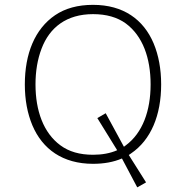

<svg xmlns="http://www.w3.org/2000/svg" viewBox="-20 -684 784 808"><path d="M371.6 -663.6C307.6 -663.6 254.4 -648.9 211.9 -620.1C126.5 -562 84.5 -458 84.5 -328.6C84.5 -264.2 95.2 -207 116.2 -156.7C158.7 -56.2 244.1 5.4 371.6 5.4C417.5 5.4 458 -2 493.2 -17.1L557.6 104.5L594.7 83.5L522 -31.7C524.9 -33.7 527.8 -35.6 531.2 -38.1C615.7 -95.2 658.2 -199.7 658.2 -328.6C658.2 -393.6 647.5 -451.2 626.5 -501.5C584 -602.1 499 -663.6 371.6 -663.6ZM371.6 -624.5C427.7 -624.5 473.6 -611.3 509.3 -585.4C580.6 -532.7 613.8 -439.9 613.8 -328.6C613.8 -217.8 580.1 -124.5 509.3 -72.3C506.8 -70.3 503.9 -68.4 501.5 -66.4L424.8 -207.5L389.6 -187L473.1 -51.8C444.3 -39.1 410.2 -32.7 371.6 -32.7C315.4 -32.7 270 -45.9 234.4 -72.3C163.1 -124.5 129.4 -217.8 129.4 -328.6C129.4 -383.8 137.7 -434.1 154.8 -479C188.5 -568.4 259.8 -624.5 371.6 -624.5Z"/></svg>

Font: Estedad ExtraLight
Style: Regular
Weight: 200
Designer: Amin Abedi
Version: Version 7.3